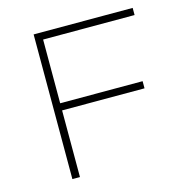

<svg xmlns="http://www.w3.org/2000/svg" viewBox="-102 -785 857 882"><g transform="rotate(-15 326.0 -344.0)"><path d="M135 0V-688H606V-654H171V-351H563V-317H171V0Z"/></g></svg>

Font: Saira Expanded Thin
Style: Regular
Weight: 250
Width: 7
Designer: Hector Gatti with collaboration of the Omnibus-Type team
Foundry: Omnibus-Type
Version: Version 1.101